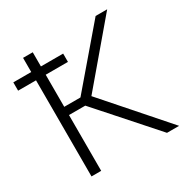

<svg xmlns="http://www.w3.org/2000/svg" viewBox="-165 -854 976 997"><g transform="rotate(-30 322.5 -355.5)"><path d="M258.8 -334.5H161.1V0H103V-576.2H-4.4V-626H103V-710.9H161.1V-626H294.4V-576.2H161.1V-383.8H258.3L538.1 -710.9H607.4L311 -361.3L628.4 0H555.7Z"/></g></svg>

Font: Roboto Web
Style: Light
Weight: 300
Designer: Google
Version: Version 1.200310; 2013